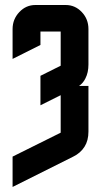

<svg xmlns="http://www.w3.org/2000/svg" viewBox="-20 -575 410 760"><path d="M270 44.9 29.8 165V44.9L220.2 -49.8V-198.2L140.1 -158.2V-274.9L220.2 -314.9V-450.2H140.1V-397L29.8 -341.8V-460Q29.8 -499 56.6 -527.3Q83 -555.2 120.1 -555.2H240.2Q277.3 -555.2 303.7 -527.3Q330.1 -499.5 330.1 -460V-319.8Q330.1 -287.6 317.9 -264.2Q309.1 -246.1 293 -234.9H330.1V-54.2Q330.1 -18.6 314.5 5.9Q298.8 30.8 270 44.9Z"/></svg>

Font: Horta
Style: Regular
Weight: 600
Width: 3
Version: Version 0.11